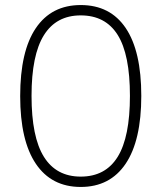

<svg xmlns="http://www.w3.org/2000/svg" viewBox="-20 -733 640 761"><path d="M300 8Q184 8 122 -84Q60 -176 60 -352Q60 -530 122 -621.5Q184 -713 300 -713Q417 -713 478.5 -621.5Q540 -530 540 -353Q540 -176 478 -84Q416 8 300 8ZM300 -33Q398 -33 446.5 -111.5Q495 -190 495 -353Q495 -517 446.5 -594.5Q398 -672 300 -672Q203 -672 154 -593.5Q105 -515 105 -353Q105 -190 154 -111.5Q203 -33 300 -33Z"/></svg>

Font: Mulish ExtraLight ExtraLight
Style: Regular
Weight: 250
Version: Version 3.603